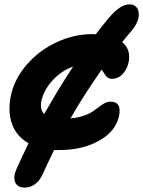

<svg xmlns="http://www.w3.org/2000/svg" viewBox="-20 -683 652 874"><path d="M92.8 170.9Q59.6 170.9 49.3 146.7Q39.1 122.6 55.2 85.9Q80.6 29.3 109.9 -30.8Q56.2 -61.5 35.4 -116.7Q14.6 -171.9 28.8 -244.1Q44.4 -322.3 100.8 -387.7Q157.2 -453.1 237.1 -490.5Q316.9 -527.8 400.9 -527.8Q403.3 -527.8 408.4 -527.3Q413.6 -526.9 416 -526.9Q438 -556.6 475.1 -601.1Q528.3 -664.6 570.8 -663.1Q583.5 -663.1 593.3 -657Q603 -650.9 607.7 -639.4Q612.3 -627.9 611.8 -613.3Q611.3 -598.6 602.8 -579.8Q594.2 -561 578.1 -542Q571.3 -534.2 564.5 -525.9Q557.6 -517.6 549.3 -507.3Q541 -497.1 536.1 -491.2Q576.2 -459 565.9 -401.9Q559.1 -368.2 538.3 -346.2Q517.6 -324.2 488.8 -324.2Q479.5 -324.2 472.4 -328.6Q465.3 -333 461.7 -337.6Q458 -342.3 452.1 -352.1Q446.3 -361.8 442.9 -366.2Q397.5 -300.3 376 -267.1Q333 -200.7 300.8 -144Q334 -147 360.4 -156Q386.7 -165 402.3 -175.8Q418 -186.5 430.7 -196.5Q443.4 -206.5 456.3 -213.4Q469.2 -220.2 482.9 -220.2Q534.7 -220.2 522 -155.8Q507.3 -85.4 431.4 -42.7Q355.5 0 251 0H226.1Q189.9 74.2 175.8 106.9Q162.1 138.2 140.6 154.5Q119.1 170.9 92.8 170.9ZM241.2 -267.1Q277.3 -325.7 313 -379.9Q258.3 -360.4 218.5 -316.2Q178.7 -272 168 -222.2Q161.6 -182.6 181.2 -164.1Q184.6 -170.4 241.2 -267.1Z"/></svg>

Font: Shantell Sans Bouncy
Style: Bold Italic
Weight: 700
Italic angle: -11.31°
Designer: Stephen Nixon, Anya Danilova, Shantell Martin
Foundry: Arrow Type
Version: Version 1.006;[9816181b4]